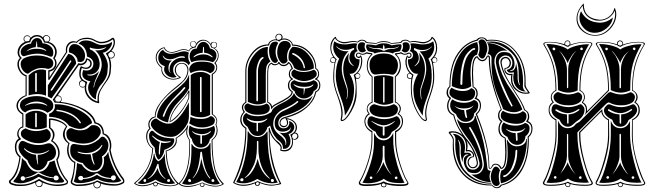

<svg xmlns="http://www.w3.org/2000/svg" viewBox="-20 -1021 3606 1059"><path d="M515 14Q522 14 527 9Q532 4 532 -2Q532 -6 530 -11Q523 -14 516 -18L515 -17H514L513 -16H512L511 -15H510L509 -14H508L507 -13H506L505 -12H504L503 -11L502 -10Q499 -7 499 -2Q499 4 504 9Q509 14 515 14ZM298 -495H300Q308 -495 314 -489Q320 -483 320 -474Q320 -464 314 -459Q381 -452 439 -421.5Q497 -391 508 -346Q552 -337 553 -285Q573 -280 583.5 -261Q594 -242 594 -219Q594 -203 590 -194Q608 -104 662 -36Q666 -29 666 -22Q666 -15 662 -11Q641 3 611 3Q566 3 534 -9Q536 -4 536 -2Q536 6 530 12Q524 18 515 18Q507 18 501 11.5Q495 5 495 -3Q495 -6 496 -9Q474 0 453 2.5Q432 5 409 5Q392 5 378 -4Q369 -9 370 -21Q388 -71 389 -123Q370 -133 360 -152Q350 -171 350 -193Q350 -211 357 -229Q327 -251 327 -280Q328 -302 344 -323Q334 -338 309 -348Q284 -358 258 -360V-318Q281 -301 281 -278Q281 -263 270 -245Q288 -234 298.5 -215.5Q309 -197 309 -177Q309 -156 298 -140Q311 -74 353 -25Q356 -22 355 -15Q354 -8 349 -5Q330 5 294 5Q255 4 214 -14Q214 -14 214.5 -12Q215 -10 215 -9Q215 11 195 11Q187 11 181 4.5Q175 -2 175 -10V-14Q134 5 99 5H82Q66 5 47.5 -1Q29 -7 29 -20Q29 -24 32 -26Q76 -62 87 -154Q62 -174 62 -210Q62 -243 84 -257Q75 -267 75 -282Q75 -296 83 -308Q91 -320 103 -323V-390Q71 -409 71 -439Q71 -458 86.5 -474Q102 -490 121 -495V-600Q102 -606 89 -626Q76 -646 76 -667Q76 -688 90 -701Q77 -714 77 -732Q77 -750 88 -766Q99 -782 118 -790Q110 -796 110 -807Q110 -815 116 -820.5Q122 -826 130 -826Q144 -826 149 -812Q163 -828 184 -828Q204 -828 217 -814Q221 -827 237 -827Q244 -827 250.5 -821Q257 -815 257 -807Q257 -796 247 -790Q268 -785 280.5 -769.5Q293 -754 293 -734Q293 -716 282 -700Q292 -687 292 -672Q292 -655 281.5 -642Q271 -629 253 -626V-595L344 -734Q343 -738 343 -746Q343 -766 355 -780Q367 -794 386 -794Q390 -794 402 -791Q422 -813 460 -813Q482 -813 502 -801.5Q522 -790 537 -790Q572 -790 599 -812Q602 -813 606 -812Q614 -804 614 -789Q614 -762 594 -739Q613 -736 613 -718Q613 -710 606.5 -704Q600 -698 592 -698Q590 -698 586 -700Q593 -680 593 -656Q593 -646 590 -618Q586 -596 569.5 -573.5Q553 -551 539 -528Q525 -505 525 -479Q525 -469 527 -458Q528 -455 526.5 -453Q525 -451 522 -452Q487 -459 467 -483Q447 -507 447 -537V-542Q442 -538 436 -538Q427 -538 421.5 -545Q416 -552 416 -560Q416 -575 431 -578Q417 -591 417 -615Q417 -634 424 -653Q427 -656 429 -655Q442 -648 453 -648Q464 -648 471 -654.5Q478 -661 478 -670Q478 -684 461 -692Q460 -679 449 -670Q438 -661 425 -661Q422 -661 415 -662ZM211 -9Q211 -14 210 -16Q207 -17 202.5 -20Q198 -23 195 -24Q194 -23 188.5 -20Q183 -17 180 -16Q179 -14 179 -9Q179 -2 183.5 2.5Q188 7 195 7Q202 7 206.5 2.5Q211 -2 211 -9ZM307 -460Q317 -463 317 -476Q317 -482 312 -486.5Q307 -491 300 -491Q296 -491 294 -490L284 -476Q284 -465 292 -461Q294 -461 299 -460.5Q304 -460 307 -460ZM583 -705Q588 -703 592 -702Q599 -702 604 -707Q609 -712 609 -718Q609 -726 604 -730.5Q599 -735 592 -735H590Q585 -730 578 -725Q577 -722 577 -718Q582 -709 583 -705ZM253 -808Q253 -815 248 -819Q243 -823 237 -823Q222 -823 221 -809Q226 -800 228 -793Q230 -792 242 -792Q253 -795 253 -808ZM304 -38Q304 -45 299.5 -49Q295 -53 289 -53Q278 -53 276 -42Q237 -45 195 -70Q195 -71 192 -71Q189 -71 188 -70Q171 -58 151 -50Q118 -40 118 -40Q113 -51 105 -49Q94 -48 94 -37Q94 -25 106 -25Q118 -25 118 -36Q167 -45 192 -63Q210 -52 241 -43Q258 -38 276 -38V-36Q278 -26 290 -26Q295 -26 299.5 -29.5Q304 -33 304 -38ZM250 -189Q253 -192 251 -192Q249 -192 247 -191Q219 -174 186 -174Q167 -174 147 -182.5Q127 -191 118 -201Q114 -204 112.5 -203.5Q111 -203 114 -198Q136 -172 179 -167Q179 -147 187 -117Q190 -110 190 -114Q191 -116 190 -119Q188 -134 188 -155V-167Q221 -167 250 -189ZM183 -323V-394Q183 -397 181 -398.5Q179 -400 176.5 -398.5Q174 -397 174 -394V-323Q174 -320 176.5 -319Q179 -318 181 -319Q183 -320 183 -323ZM515 -57Q546 -34 593 -34Q596 -26 605 -26Q610 -26 614.5 -30Q619 -34 619 -40Q619 -54 606 -54Q592 -52 591 -39Q541 -44 520 -65H509Q499 -55 479 -47.5Q459 -40 439 -39Q438 -51 426 -51Q414 -50 411 -40Q411 -34 415 -30Q419 -26 426 -26Q435 -26 439 -34H444Q478 -34 515 -57ZM238 -443Q214 -461 181 -461Q150 -461 121 -442Q117 -440 117.5 -438.5Q118 -437 122 -439Q148 -451 181 -451Q212 -451 237 -439Q241 -437 241 -439Q241 -441 238 -443ZM543 -216Q546 -221 544 -222Q542 -223 539 -219Q528 -202 505.5 -189.5Q483 -177 456 -177Q434 -177 414 -184Q409 -185 407.5 -184Q406 -183 410 -180Q430 -170 464 -170Q475 -170 480 -170Q486 -142 486 -140Q488 -133 496 -117Q499 -111 501 -113Q502 -114 501 -118Q499 -123 496.5 -130.5Q494 -138 493 -143Q492 -149 490.5 -158Q489 -167 488 -172Q528 -185 543 -216ZM426 -346Q408 -375 373 -394Q336 -412 294 -416Q291 -416 291 -412.5Q291 -409 294 -408Q332 -405 370 -386Q401 -370 419 -342Q422 -340 424.5 -341.5Q427 -343 426 -346ZM183 -518V-614Q183 -617 181 -618.5Q179 -620 176.5 -618.5Q174 -617 174 -614V-518Q174 -515 176.5 -514Q179 -513 181 -514Q183 -515 183 -518ZM373 -682Q374 -684 372.5 -686Q371 -688 369 -688Q367 -688 366 -686L260 -527Q257 -522 263 -521Q266 -521 268 -523ZM232 -746Q212 -761 186 -761V-762L184 -789Q184 -792 183 -793Q182 -794 181 -792Q181 -791 181 -790L177 -761Q148 -758 130 -742Q126 -739 127 -738Q127 -738 130 -739Q148 -752 182 -752Q211 -752 230 -742Q235 -740 235.5 -741.5Q236 -743 232 -746ZM505 -744Q508 -743 514 -743Q547 -743 564 -758Q568 -761 566 -761Q565 -761 562 -760Q543 -752 524 -751Q498 -751 479 -758Q475 -760 475 -754Q474 -750 478 -748Q524 -728 530 -670Q530 -639 510 -622Q495 -610 474 -610Q470 -610 468 -610Q463 -612 461.5 -610Q460 -608 465 -606Q471 -604 478 -604Q493 -604 507 -612.5Q521 -621 527 -631Q525 -623 511.5 -592.5Q498 -562 496 -542Q496 -539 496.5 -538Q497 -537 498 -539Q499 -540 499 -542Q501 -564 521 -600.5Q541 -637 541 -663Q541 -709 505 -744ZM333 -25Q334 -23 333.5 -21Q333 -19 330.5 -17Q328 -15 324 -14Q306 -13 299 -13Q252 -13 194 -46Q177 -36 164.5 -29.5Q152 -23 131.5 -16.5Q111 -10 93 -10Q83 -10 68.5 -13Q54 -16 54 -21Q54 -22 56 -25Q98 -69 101 -150Q107 -141 123 -130Q136 -101 151 -87Q166 -73 190 -73Q235 -73 254 -127Q262 -128 281 -136Q291 -95 300.5 -74Q310 -53 333 -25ZM289 -180Q289 -141 243 -132Q237 -109 222.5 -95.5Q208 -82 190 -82Q173 -82 156.5 -96.5Q140 -111 131 -138Q114 -149 98 -169Q82 -189 82 -210Q82 -222 88.5 -233Q95 -244 105 -244Q109 -243 113 -242Q154 -221 190 -221Q216 -221 238 -229Q245 -231 250 -231Q261 -231 273 -219Q289 -202 289 -180ZM260 -276Q260 -253 239 -242Q218 -231 192 -231Q154 -231 117 -253Q109 -258 106 -260.5Q103 -263 99 -269Q95 -275 95 -284Q95 -304 121 -313Q150 -298 180 -298Q204 -298 238 -310Q260 -297 260 -276ZM238 -319Q215 -308 182 -308Q145 -308 121 -323V-390Q145 -410 178 -410Q214 -410 238 -388ZM498 -71Q525 -71 539.5 -90Q554 -109 554 -135Q554 -144 552 -154Q567 -161 577 -184Q581 -150 601.5 -103.5Q622 -57 649 -24Q634 -14 602 -14Q552 -14 516 -35Q499 -25 471.5 -18Q444 -11 421 -11Q395 -11 387 -20Q400 -53 405 -122Q421 -115 431 -114Q442 -95 460 -83Q478 -71 498 -71ZM183 -491Q217 -491 245.5 -477Q274 -463 274 -438Q274 -423 266 -415Q258 -407 242 -399Q218 -419 178 -419Q140 -419 119 -401Q107 -406 98.5 -417Q90 -428 90 -439Q90 -465 118 -478Q146 -491 183 -491ZM578 -222Q578 -181 542 -158Q545 -147 545 -138Q545 -113 532.5 -96.5Q520 -80 498 -80Q481 -80 464.5 -91.5Q448 -103 436 -122Q409 -125 386 -145Q367 -160 367 -190Q367 -227 387 -227H389Q395 -226 414 -223Q433 -220 443 -220Q456 -220 469 -223Q510 -234 538 -265Q542 -268 547.5 -267Q553 -266 558 -262Q578 -244 578 -222ZM494 -331Q512 -331 524 -320.5Q536 -310 536 -294Q536 -283 527 -270Q499 -229 437 -229Q427 -229 417 -230.5Q407 -232 401 -233.5Q395 -235 385.5 -238Q376 -241 372 -242Q346 -250 346 -286Q346 -297 354 -305.5Q362 -314 370 -314Q374 -314 376 -314Q397 -302 423 -302Q457 -302 479 -326Q484 -331 494 -331ZM488 -342Q480 -338 469.5 -331Q459 -324 453 -320Q447 -316 438 -313Q429 -310 420 -310Q398 -310 361 -327Q329 -373 251 -377V-394Q265 -398 274 -409.5Q283 -421 283 -434Q283 -440 281 -446H290Q328 -446 372 -432Q416 -418 450 -393.5Q484 -369 488 -342ZM234 -493Q213 -502 186 -502Q162 -502 138 -495V-605Q171 -638 210 -638Q222 -638 234 -633ZM94 -668Q94 -693 121.5 -704Q149 -715 184 -715Q226 -715 259 -698Q274 -690 274 -672Q274 -659 266 -651Q258 -643 246 -641Q227 -646 209 -646Q174 -646 134 -614Q117 -618 105.5 -634Q94 -650 94 -668ZM400 -670 264 -478 244 -489V-550L357 -724Q376 -721 387.5 -705.5Q399 -690 400 -670ZM112 -711Q104 -711 99 -718Q94 -725 94 -734Q94 -753 112.5 -766.5Q131 -780 149 -780H151Q154 -794 163.5 -802.5Q173 -811 185 -811Q208 -811 215 -782Q237 -782 255.5 -768Q274 -754 274 -731Q274 -708 262 -708Q258 -708 257 -709Q217 -725 185 -725Q152 -724 117 -712Q115 -711 112 -711ZM449 -714Q449 -679 421 -679Q418 -679 408 -681V-683Q408 -700 394.5 -714Q381 -728 362 -731Q360 -735 360 -743Q360 -757 368.5 -767.5Q377 -778 390 -778Q412 -778 430.5 -758.5Q449 -739 449 -714ZM454 -798Q476 -798 500 -785.5Q524 -773 540 -773Q575 -773 598 -790V-786Q598 -769 582 -751Q566 -733 547 -730Q575 -691 575 -656Q575 -647 572 -618Q569 -600 558.5 -582.5Q548 -565 537 -553.5Q526 -542 517.5 -521Q509 -500 509 -474V-473Q491 -480 478.5 -498.5Q466 -517 466 -537.5Q466 -558 479 -572Q434 -582 434 -613Q435 -624 439 -635Q448 -632 458 -632Q474 -632 484.5 -642.5Q495 -653 495 -670Q495 -698 460 -709Q457 -766 413 -780Q426 -798 454 -798ZM79 -438Q79 -411 109 -395V-321Q109 -317 105 -317Q94 -315 88 -305.5Q82 -296 82 -284Q82 -268 94 -258Q97 -253 92 -250Q70 -242 70 -210Q70 -176 94 -158Q87 -105 75.5 -74Q64 -43 41 -24Q39 -23 39 -20Q39 -14 44 -12Q60 -6 70 -4.5Q80 -3 99 -3Q144 -3 194 -33Q195 -36 198 -33Q244 -3 294 -3Q310 -3 329.5 -6.5Q349 -10 349 -18Q349 -19 348 -20Q304 -71 290 -142Q301 -155 301 -176Q301 -196 290 -214.5Q279 -233 261 -243Q272 -260 272 -276Q272 -298 250 -316V-364Q250 -368 254 -368Q282 -368 311 -355Q340 -342 351 -323Q337 -303 337 -282Q337 -250 364 -231Q358 -216 358 -196Q358 -173 368 -153.5Q378 -134 396 -128Q392 -63 378 -18Q376 -15 382 -12Q389 -7 394.5 -5Q400 -3 409 -3Q434 -3 466 -8.5Q498 -14 516 -26Q563 -5 615 -5Q636 -5 655 -16Q659 -18 659 -22Q659 -27 655 -31Q601 -101 582 -194Q586 -203 586 -218Q586 -239 575.5 -257Q565 -275 546 -281Q546 -305 534.5 -321Q523 -337 501 -340Q494 -373 457.5 -400Q421 -427 373 -441Q325 -455 281 -455Q279 -460 271 -471L413 -673Q419 -670 425 -670Q436 -670 445 -678Q454 -686 454 -697Q454 -700 460 -699Q486 -692 486 -670Q486 -658 477.5 -649.5Q469 -641 454 -641Q444 -641 431 -646Q425 -629 425 -614Q425 -581 458 -571Q461 -568 461 -566Q455 -552 455 -538Q455 -512 472 -491Q489 -470 518 -461Q518 -466 518 -476Q518 -503 532 -526.5Q546 -550 562 -573Q578 -596 582 -618Q585 -646 585 -657Q585 -696 566 -722Q563 -725 567 -729Q585 -736 596 -753.5Q607 -771 607 -788Q607 -798 602 -804Q573 -782 538 -782Q522 -782 502 -794Q482 -806 460 -806Q419 -806 404 -784Q397 -787 389 -787Q372 -787 361 -774.5Q350 -762 350 -745Q350 -742 351 -734L253 -582Q250 -577 247 -581Q246 -583 246 -585V-630Q246 -634 250 -634Q265 -636 274.5 -647Q284 -658 284 -672Q284 -687 275 -697Q272 -700 274 -702Q284 -718 284 -734Q284 -756 267.5 -771Q251 -786 226 -786H223Q219 -801 208.5 -810.5Q198 -820 185 -820Q171 -820 160 -811Q149 -802 147 -788Q120 -786 103 -769Q86 -752 86 -731Q86 -714 98 -704Q101 -701 98 -698Q84 -688 84 -668Q84 -648 96.5 -629Q109 -610 127 -606V-492Q108 -486 93.5 -471.5Q79 -457 79 -438ZM286 -461Q283 -464 280 -470L279 -469Q281 -466 285 -461ZM436 -542Q444 -542 448 -546Q448 -552 451 -563Q450 -565 447.5 -567Q445 -569 441 -571Q437 -573 436 -574Q420 -574 420 -558Q420 -542 436 -542ZM130 -822Q123 -822 118.5 -818Q114 -814 114 -807Q114 -795 123 -792Q130 -794 141 -795Q142 -801 146 -809Q145 -822 130 -822Z M1095 -11Q1095 -11 1093 -10Q1086 -8 1086 -3Q1086 6 1095 6Q1104 6 1104 -3Q1104 -4 1103.5 -5.5Q1103 -7 1103 -7Q1095 -11 1095 -11ZM838 -14Q837 -14 835 -13Q833 -12 832 -11.5Q831 -11 830 -9.5Q829 -8 829 -6Q829 -2 831.5 0.5Q834 3 838 3Q846 3 846 -6Q846 -9 846 -10Q842 -11 838 -14ZM1160 -788Q1154 -788 1150 -783.5Q1146 -779 1146 -774Q1146 -765 1153 -760Q1160 -757 1166 -759Q1174 -764 1174 -772Q1174 -778 1170 -783Q1166 -788 1160 -788ZM1159 -790Q1166 -790 1171.5 -786Q1177 -782 1177 -774Q1177 -757 1163 -755Q1186 -742 1186 -715Q1186 -692 1169 -674Q1178 -662 1178 -649Q1178 -625 1154 -610V-391Q1164 -386 1171 -375.5Q1178 -365 1178 -354Q1178 -343 1173 -334Q1180 -319 1180 -303Q1180 -269 1152 -249Q1152 -161 1164 -102.5Q1176 -44 1214 -8Q1214 -8 1214 -6Q1214 -5 1212 -4Q1194 8 1168 8Q1138 8 1107 -6Q1108 -4 1108 -2Q1108 10 1095 10Q1090 10 1086 6.5Q1082 3 1082 -2Q1082 -4 1083 -6Q1048 10 1014 10Q982 10 966 -6Q966 -6 965 -6Q949 6 918 6Q880 6 850 -8V-5Q850 0 846.5 3.5Q843 7 837.5 7Q832 7 828.5 3.5Q825 0 825 -5Q825 -7 826 -8Q811 -1 795.5 2.5Q780 6 766 6Q737 6 721 -8L719 -10Q719 -10 721 -12Q814 -86 820 -202Q804 -213 795 -231.5Q786 -250 786 -269Q786 -297 804 -313Q798 -322 798 -334Q798 -350 808 -363Q818 -376 834 -378V-381Q834 -418 869 -462Q904 -506 949 -541Q951 -543 955 -546Q975 -562 985 -571Q995 -580 1004.5 -597.5Q1014 -615 1014 -634Q1014 -648 1005.5 -659Q997 -670 982 -670Q969 -670 959.5 -660.5Q950 -651 950 -635Q950 -610 976 -596Q978 -595 978 -594Q978 -593 976 -592Q958 -582 936 -582Q909 -582 889.5 -597.5Q870 -613 870 -636Q871 -643 871 -646Q839 -672 839 -704Q839 -726 854 -742.5Q869 -759 888 -760Q891 -748 902 -741Q913 -734 926 -734Q941 -734 961 -742Q981 -750 992 -750Q1007 -750 1022 -742Q1027 -755 1040 -760Q1028 -765 1028 -778Q1028 -785 1033.5 -789.5Q1039 -794 1046 -794Q1061 -794 1062 -780Q1076 -802 1102 -802Q1128 -800 1142 -778Q1144 -790 1159 -790ZM783 -18Q786 -21 786 -25Q786 -34 779 -34Q776 -33 774 -31Q770 -28 771 -24Q772 -20 776 -17.5Q780 -15 783 -18ZM903 -20Q907 -16 912.5 -17.5Q918 -19 918 -24Q918 -33 910 -33Q905 -33 902.5 -29Q900 -25 903 -20ZM890 -38Q858 -67 855 -113Q855 -117 852 -117.5Q849 -118 847 -114Q828 -57 798 -38Q792 -34 795 -34Q796 -34 799 -35Q825 -49 841 -77Q845 -83 850 -94Q856 -59 889 -35Q892 -33 893 -33Q895 -33 890 -38ZM1019 -20Q1023 -16 1028.5 -17Q1034 -18 1034 -24Q1034 -27 1031 -30.5Q1028 -34 1026 -34Q1021 -34 1018.5 -29.5Q1016 -25 1019 -20ZM918 -237Q923 -238 921 -241Q919 -243 916 -242Q903 -240 898 -240Q860 -240 824 -271Q821 -274 819 -272.5Q817 -271 820 -269Q842 -245 862 -237Q856 -215 856 -188V-173Q856 -166 860 -169Q862 -170 862 -173Q864 -211 869 -235Q877 -232 889 -232Q898 -232 918 -237ZM1148 -20Q1152 -16 1157 -17.5Q1162 -19 1162 -24Q1162 -33 1154 -33Q1149 -33 1147 -29Q1145 -25 1148 -20ZM1138 -42Q1106 -77 1094 -181Q1094 -184 1089.5 -184Q1085 -184 1085 -180Q1077 -78 1046 -44Q1043 -41 1043 -39Q1043 -37 1046 -40Q1081 -74 1090 -147Q1104 -74 1135 -38Q1137 -36 1139 -37Q1142 -37 1138 -42ZM1142 -293Q1145 -296 1143 -297Q1141 -298 1138 -296Q1121 -281 1090 -281Q1058 -284 1045 -295Q1041 -299 1040 -297Q1040 -295 1042 -293Q1057 -276 1085 -274V-232Q1085 -229 1087 -228Q1089 -227 1091.5 -228Q1094 -229 1094 -232V-274H1098Q1123 -274 1142 -293ZM1019 -481V-510Q1010 -494 985.5 -466.5Q961 -439 942.5 -411Q924 -383 919 -352Q949 -371 978 -408.5Q1007 -446 1019 -481ZM1001 -533Q1003 -535 1002 -537.5Q1001 -540 998.5 -540.5Q996 -541 994 -539Q978 -519 952.5 -494Q927 -469 909.5 -445Q892 -421 878 -383Q876 -377 882 -377Q885 -376 886 -379Q899 -418 916 -441.5Q933 -465 959.5 -489.5Q986 -514 1001 -533ZM1092 -407V-592Q1092 -595 1090 -596Q1088 -597 1085.5 -596Q1083 -595 1083 -592V-407Q1083 -404 1085.5 -403Q1088 -402 1090 -403Q1092 -404 1092 -407ZM915 -638Q915 -666 936 -684.5Q957 -703 985 -703Q990 -703 997 -702Q999 -701 1000 -703Q1000 -708 995 -710Q992 -711 983 -711Q969 -711 951 -702.5Q933 -694 917 -694Q893 -694 881 -712Q879 -715 878 -715Q876 -715 879 -709Q888 -687 923 -687H927H929Q928 -687 928 -686.5Q928 -686 927 -686Q909 -673 909 -646Q909 -629 918 -621Q921 -618 922 -618Q923 -618 918 -624Q915 -628 915 -638ZM1150 -711Q1133 -728 1106 -730L1105 -760Q1105 -763 1103 -763Q1101 -762 1100 -760L1098 -730Q1068 -728 1050 -711Q1046 -707 1048 -705Q1049 -704 1051 -706Q1075 -721 1102 -721Q1127 -721 1148 -706Q1152 -704 1153 -706Q1154 -708 1150 -711ZM946 -10Q930 -6 916 -6Q873 -6 838 -30Q821 -20 801.5 -13Q782 -6 764 -6Q751 -6 739 -11Q773 -37 797.5 -80Q822 -123 829 -174Q829 -174 830 -173Q831 -172 832 -172Q833 -145 853 -131Q879 -144 888 -172Q888 -172 888 -173.5Q888 -175 889 -175V-166Q889 -121 904 -79.5Q919 -38 946 -10ZM940 -238Q935 -222 922.5 -212.5Q910 -203 886 -194Q886 -181 876.5 -163.5Q867 -146 854 -140Q836 -157 833 -207Q802 -236 802 -270V-275Q802 -284 807.5 -292Q813 -300 819 -300Q822 -300 826 -297Q845 -277 872 -267Q900 -258 938 -258Q943 -249 940 -238ZM1193 -8Q1178 -3 1164 -3Q1131 -3 1095 -26Q1049 -2 1019 -2Q1000 -2 984 -9Q1007 -39 1019 -76.5Q1031 -114 1033.5 -141Q1036 -168 1036 -210V-226Q1037 -226 1038 -226.5Q1039 -227 1039 -227Q1043 -216 1057 -208Q1071 -200 1087 -200Q1125 -200 1138 -232H1141Q1141 -183 1143 -153.5Q1145 -124 1157 -82.5Q1169 -41 1193 -8ZM1022 -383Q1022 -357 1014 -340Q993 -300 958 -276Q943 -266 922 -266Q889 -266 859.5 -282.5Q830 -299 817 -321Q812 -328 812 -335Q812 -348 821.5 -357.5Q831 -367 842 -367H843Q878 -339 908 -339Q923 -339 929 -343Q978 -370 1022 -457ZM1166 -304Q1163 -270 1138 -254Q1134 -232 1120.5 -219.5Q1107 -207 1087 -207Q1068 -207 1055 -220Q1042 -233 1038 -254Q1021 -269 1021 -300Q1021 -316 1027 -329Q1047 -310 1094 -310Q1135 -311 1160 -327Q1166 -317 1166 -304ZM1025 -519 1023 -480Q1009 -441 976 -398.5Q943 -356 915 -347Q918 -374 931.5 -400Q945 -426 960.5 -443Q976 -460 994 -481.5Q1012 -503 1019 -520Q1020 -522 1022.5 -522Q1025 -522 1025 -519ZM1023 -534Q1011 -511 991 -488Q971 -465 955.5 -449Q940 -433 926 -406Q912 -379 907 -346Q874 -351 846 -374Q846 -444 957 -530Q984 -552 999 -568.5Q1014 -585 1023 -610ZM1165 -356Q1164 -337 1150 -331Q1124 -318 1094 -318Q1056 -318 1023 -341Q1030 -355 1030 -374V-377Q1054 -365 1090 -365Q1121 -365 1143 -381Q1152 -379 1158.5 -372.5Q1165 -366 1165 -358ZM1139 -387Q1115 -374 1089 -374Q1058 -374 1032 -387V-606Q1050 -624 1089 -624Q1115 -624 1139 -606ZM924 -724Q938 -724 961.5 -731Q985 -738 995 -738Q1010 -738 1022 -730Q1018 -721 1018 -709Q1018 -688 1030 -674Q1023 -667 1021 -661Q1007 -682 983 -682Q964 -682 949.5 -669.5Q935 -657 935 -636Q935 -613 954 -597Q944 -593 936 -593Q916 -593 900.5 -607Q885 -621 885 -639Q885 -647 889 -656Q853 -667 853 -702Q853 -717 860.5 -729.5Q868 -742 880 -746Q884 -737 896.5 -730.5Q909 -724 924 -724ZM1091 -681Q1164 -681 1164 -650Q1164 -626 1139 -617Q1116 -632 1087 -632Q1058 -632 1032 -618Q1024 -628 1024 -642Q1024 -644 1026 -649Q1037 -681 1091 -681ZM1154 -678Q1126 -688 1092 -688Q1060 -688 1036 -678Q1027 -691 1026 -710Q1026 -728 1035.5 -740.5Q1045 -753 1063 -753H1065Q1070 -771 1080 -780.5Q1090 -790 1102 -790Q1114 -790 1124.5 -780Q1135 -770 1138 -754Q1174 -745 1174 -715Q1174 -691 1154 -678ZM982 -674Q1000 -674 1009.5 -663Q1019 -652 1019 -636Q1019 -606 1002.5 -584.5Q986 -563 953 -537Q838 -449 838 -374Q823 -372 813.5 -360Q804 -348 804 -334Q805 -322 810 -314Q812 -313 810 -310Q792 -297 792 -269Q792 -226 825 -203Q818 -86 726 -10Q742 1 765 1Q802 1 838 -20Q853 -10 875.5 -4Q898 2 919 2Q945 2 958 -8Q896 -72 894 -190Q917 -196 933.5 -212.5Q950 -229 950 -248Q950 -252 949 -260Q967 -270 987.5 -291Q1008 -312 1014 -329Q1015 -333 1017 -328Q1018 -328 1018 -326Q1012 -304 1012 -294Q1012 -271 1027 -250Q1028 -236 1028 -207Q1028 -66 971 -8Q979 -2 990 1.5Q1001 5 1014 5Q1046 5 1086 -10Q1090 -14 1095 -14Q1101 -14 1105 -10Q1141 4 1169 4Q1190 4 1207 -6Q1171 -43 1159 -103Q1147 -163 1147 -250Q1175 -269 1175 -305Q1175 -320 1168 -334Q1174 -342 1174 -353Q1174 -364 1166 -374.5Q1158 -385 1148 -390V-613Q1173 -626 1173 -649Q1173 -662 1163 -671Q1162 -674 1163 -675Q1182 -694 1182 -715Q1182 -731 1172 -743Q1162 -755 1145 -759Q1141 -777 1129 -787Q1117 -797 1102 -797Q1088 -797 1076 -787Q1064 -777 1059 -759Q1047 -759 1036.5 -753Q1026 -747 1023 -737Q1007 -746 993 -746Q982 -746 962 -738Q942 -730 929 -730Q914 -730 901 -737Q888 -744 885 -756Q868 -752 856 -737Q844 -722 844 -703Q844 -673 875 -649Q874 -646 874 -639Q874 -617 893 -601.5Q912 -586 938 -586Q955 -587 970 -594Q944 -611 944 -635Q944 -653 955.5 -663.5Q967 -674 982 -674ZM1046 -792Q1039 -792 1035 -787.5Q1031 -783 1031 -777Q1031 -771 1035 -766.5Q1039 -762 1046 -762Q1053 -764 1057 -766Q1058 -770 1061 -777Q1061 -782 1056 -787Q1051 -792 1046 -792ZM965 -9 966 -10Q1024 -65 1024 -213Q1024 -237 1023 -249Q1007 -272 1007 -292Q1007 -296 1009 -309Q990 -280 954 -258Q955 -253 955 -245Q955 -224 939 -209Q923 -194 899 -187Q902 -68 965 -10Z M1394 -14Q1392 -11 1392 -8Q1392 0 1400 0Q1404 0 1407 -4.5Q1410 -9 1407 -14Q1401 -17 1401 -17Q1400 -16 1397 -15Q1395 -14 1394 -14ZM1533 -816Q1533 -822 1529 -826.5Q1525 -831 1518.5 -831Q1512 -831 1507.5 -826Q1503 -821 1503 -815Q1503 -808 1509 -803Q1509 -803 1516 -801Q1519 -800 1528 -805Q1533 -810 1533 -816ZM1606 -250Q1601 -250 1595 -254Q1596 -248 1596 -238Q1596 -215 1583.5 -200.5Q1571 -186 1549 -186Q1538 -186 1527 -190Q1526 -192 1526 -194Q1526 -196 1527 -199.5Q1528 -203 1528 -205Q1528 -215 1517.5 -224.5Q1507 -234 1491.5 -251.5Q1476 -269 1467 -295Q1467 -132 1531 -8Q1531 -5 1518.5 -2.5Q1506 0 1494 1.5Q1482 3 1479 3Q1449 3 1412 -12Q1412 -11 1412.5 -9.5Q1413 -8 1413 -7Q1413 4 1399 4Q1393 4 1389 0Q1385 -4 1387 -10Q1351 4 1323 4Q1294 4 1268 -11Q1266 -12 1266 -14Q1333 -152 1333 -306V-312Q1305 -331 1305 -360Q1305 -384 1323 -403Q1314 -418 1314 -429Q1314 -446 1333 -458V-627Q1333 -684 1370 -730Q1407 -776 1459 -776Q1461 -788 1474 -796Q1487 -804 1501 -804H1503Q1499 -811 1499 -816Q1499 -824 1505 -829.5Q1511 -835 1519.5 -835Q1528 -835 1533.5 -829Q1539 -823 1539 -816Q1539 -812 1536 -807Q1543 -809 1546 -809Q1563 -809 1578 -799Q1593 -789 1595 -775Q1647 -775 1685.5 -736Q1724 -697 1724 -645Q1740 -634 1740 -613Q1740 -596 1728 -585Q1747 -575 1747 -550Q1747 -524 1724 -512Q1716 -473 1687 -442.5Q1658 -412 1625.5 -396Q1593 -380 1554 -370Q1527 -363 1527 -342Q1527 -336 1532.5 -331Q1538 -326 1545 -326Q1563 -326 1563 -342Q1563 -355 1555 -366Q1552 -370 1558 -370Q1588 -366 1603 -351.5Q1618 -337 1618 -318Q1618 -301 1607 -290Q1615 -290 1620.5 -283.5Q1626 -277 1626 -269Q1626 -261 1619.5 -255.5Q1613 -250 1606 -250ZM1593 -261Q1597 -254 1604 -254Q1611 -254 1615.5 -259.5Q1620 -265 1620 -271Q1620 -276 1616 -280.5Q1612 -285 1607 -285Q1601 -285 1596 -280Q1591 -275 1591 -270Q1591 -268 1592 -265Q1593 -262 1593 -261ZM1521 -290Q1531 -287 1540 -287Q1557 -287 1569.5 -294Q1582 -301 1583 -314Q1584 -318 1582 -319L1581 -316Q1579 -307 1566 -301Q1553 -295 1539 -295Q1517 -295 1504 -310Q1495 -322 1495 -344Q1495 -365 1509 -382.5Q1523 -400 1541 -408Q1605 -438 1624 -457Q1627 -460 1624 -463Q1621 -466 1618 -463Q1600 -444 1537 -416Q1516 -405 1501.5 -384.5Q1487 -364 1487 -338Q1487 -305 1519 -279Q1547 -259 1553 -241Q1556 -230 1555 -226Q1554 -223 1555 -222Q1557 -219 1558 -224Q1558 -226 1558.5 -229Q1559 -232 1559 -234Q1559 -251 1551 -261.5Q1543 -272 1526 -286Q1523 -287 1521 -290ZM1305 -29Q1305 -21 1314 -21Q1323 -21 1323 -29.5Q1323 -38 1314 -38Q1310 -38 1307.5 -35Q1305 -32 1305 -29ZM1483 -17Q1491 -17 1491 -26Q1491 -29 1488 -31.5Q1485 -34 1482 -34Q1474 -34 1474 -25.5Q1474 -17 1483 -17ZM1466 -40Q1434 -72 1423 -103Q1414 -126 1410 -149.5Q1406 -173 1405.5 -189.5Q1405 -206 1405 -240Q1405 -244 1401 -244Q1397 -244 1397 -240V-223V-208Q1397 -144 1376 -103Q1367 -86 1363 -79.5Q1359 -73 1351 -62.5Q1343 -52 1332 -43Q1329 -41 1331 -40Q1333 -39 1336 -42Q1364 -57 1384 -98Q1396 -123 1401 -145Q1411 -108 1415 -100Q1434 -58 1463 -38Q1468 -33 1468 -37Q1468 -38 1466 -40ZM1452 -362Q1456 -366 1454.5 -367Q1453 -368 1449 -365Q1434 -353 1399 -353Q1367 -353 1346 -367Q1342 -369 1341 -367.5Q1340 -366 1343 -363Q1363 -343 1395 -343V-300Q1395 -296 1399 -296Q1403 -296 1403 -300V-343Q1434 -343 1452 -362ZM1431 -698Q1434 -700 1434 -702.5Q1434 -705 1432 -706Q1430 -707 1427 -706Q1407 -697 1397 -653Q1394 -639 1394 -627V-467Q1394 -464 1396 -463Q1398 -462 1400.5 -463Q1403 -464 1403 -467V-627Q1403 -649 1411.5 -670.5Q1420 -692 1431 -698ZM1588 -514Q1568 -525 1568 -550Q1568 -573 1586 -585Q1573 -594 1573 -611Q1573 -633 1588 -644Q1587 -646 1585 -651Q1583 -656 1582 -659Q1581 -662 1578.5 -665.5Q1576 -669 1573 -671Q1561 -656 1545 -656Q1529 -656 1518 -670Q1508 -661 1495 -661Q1483 -661 1477 -669Q1459 -661 1459 -620V-610V-458Q1467 -456 1473.5 -449Q1480 -442 1480 -433Q1488 -443 1516 -456.5Q1544 -470 1566 -484.5Q1588 -499 1588 -514ZM1707 -550Q1710 -554 1708.5 -555Q1707 -556 1703 -553Q1690 -542 1659 -542Q1626 -542 1604 -555Q1602 -557 1600 -556Q1597 -555 1601 -552Q1620 -533 1655 -533V-501Q1655 -497 1655.5 -497Q1656 -497 1657 -501L1662 -533Q1691 -533 1707 -550ZM1662 -650Q1657 -681 1638.5 -700.5Q1620 -720 1599 -728Q1592 -730 1591 -724Q1591 -721 1595 -720Q1614 -712 1632 -694Q1650 -676 1655 -648Q1655 -643 1660 -645Q1663 -647 1662 -650ZM1512 -14Q1497 -10 1480 -10Q1440 -10 1399 -34Q1382 -23 1362.5 -16.5Q1343 -10 1323 -10Q1299 -10 1283 -17Q1346 -132 1346 -295Q1346 -296 1346.5 -296.5Q1347 -297 1348 -298Q1367 -265 1402 -265Q1434 -265 1454 -297Q1454 -297 1454.5 -295Q1455 -293 1456 -293V-276Q1456 -225 1461 -181Q1466 -137 1479 -92.5Q1492 -48 1512 -14ZM1399 -388Q1373 -388 1350.5 -399Q1328 -410 1328 -429Q1328 -446 1347 -451Q1370 -438 1402 -438Q1431 -438 1450 -450Q1468 -443 1468 -424Q1468 -388 1399 -388ZM1603 -506Q1618 -471 1659 -471Q1686 -471 1703 -492Q1703 -490 1703 -488Q1672 -417 1551 -383Q1515 -374 1515 -341Q1515 -328 1523.5 -320.5Q1532 -313 1544 -313Q1569 -314 1575 -336Q1576 -337 1575.5 -345Q1575 -353 1575 -354Q1603 -343 1603 -319Q1603 -307 1593.5 -295.5Q1584 -284 1571 -282Q1582 -262 1582 -242Q1582 -224 1572.5 -212Q1563 -200 1546 -200H1541Q1541 -218 1533.5 -229Q1526 -240 1516 -246.5Q1506 -253 1492.5 -274Q1479 -295 1470 -329Q1463 -323 1455 -319Q1450 -299 1435.5 -285Q1421 -271 1402 -271Q1381 -271 1368.5 -283.5Q1356 -296 1346 -321Q1320 -338 1320 -364Q1320 -386 1338 -398Q1359 -380 1402 -380Q1443 -380 1470 -399Q1475 -399 1479 -407Q1482 -420 1499.5 -432Q1517 -444 1537 -453Q1557 -462 1576.5 -476.5Q1596 -491 1600 -506Q1601 -506 1601.5 -506Q1602 -506 1603 -506ZM1472 -682Q1455 -671 1450.5 -656Q1446 -641 1446 -610V-456Q1422 -445 1401 -445Q1378 -445 1347 -459V-627Q1347 -675 1381.5 -718.5Q1416 -762 1458 -762Q1456 -747 1456 -739Q1456 -704 1472 -682ZM1595 -644Q1597 -641 1594 -640Q1579 -633 1579 -613Q1579 -596 1594 -588Q1598 -584 1594 -582Q1575 -576 1575 -551Q1575 -527 1595 -516Q1595 -496 1569 -478.5Q1543 -461 1514 -447.5Q1485 -434 1481 -423Q1480 -419 1478 -419Q1476 -419 1476 -422Q1476 -433 1470 -442.5Q1464 -452 1457 -454Q1454 -454 1454 -456V-610Q1454 -623 1454.5 -630.5Q1455 -638 1457 -648.5Q1459 -659 1464 -665.5Q1469 -672 1477 -675Q1480 -677 1481 -674Q1486 -667 1496 -667Q1513 -667 1515 -678Q1518 -682 1521 -678Q1528 -663 1545 -663Q1560 -663 1569 -678Q1570 -680 1574 -678Q1587 -669 1595 -644ZM1733 -550Q1733 -530 1710 -518Q1707 -502 1691 -490Q1675 -478 1656 -478Q1638 -478 1623 -489.5Q1608 -501 1605 -518Q1583 -528 1583 -554Q1583 -571 1603 -579Q1626 -566 1658 -566Q1689 -566 1710 -579Q1733 -571 1733 -550ZM1498 -674Q1484 -674 1474 -695Q1464 -716 1464 -741Q1464 -762 1472.5 -776.5Q1481 -791 1497 -791Q1509 -794 1514 -782Q1500 -761 1500 -735Q1500 -711 1513 -688Q1513 -683 1508.5 -678.5Q1504 -674 1498 -674ZM1656 -574Q1634 -574 1610.5 -586Q1587 -598 1587 -613Q1587 -631 1603 -638Q1624 -624 1655 -624Q1686 -624 1711 -637Q1727 -628 1727 -612.5Q1727 -597 1704 -585.5Q1681 -574 1656 -574ZM1544 -670Q1531 -670 1520 -689.5Q1509 -709 1509 -731Q1509 -757 1519 -776Q1529 -795 1551 -795Q1566 -795 1575 -787Q1584 -779 1584 -765Q1563 -740 1563 -709Q1563 -699 1566 -688Q1566 -682 1559 -676Q1552 -670 1544 -670ZM1711 -644Q1682 -630 1655 -630Q1625 -630 1603 -646Q1593 -676 1574 -688Q1571 -696 1571 -706Q1571 -742 1594 -763Q1643 -763 1677 -725Q1711 -687 1711 -649ZM1543 -319Q1535 -319 1528.5 -326Q1522 -333 1522 -342Q1522 -369 1552 -376Q1699 -417 1719 -516Q1741 -525 1741 -550Q1741 -576 1720 -582Q1714 -584 1719 -588Q1735 -596 1735 -614Q1734 -633 1719 -642Q1719 -693 1681 -731Q1643 -769 1592 -769Q1590 -771 1590 -772Q1590 -785 1576.5 -794Q1563 -803 1547 -803Q1531 -803 1522 -793Q1521 -792 1519.5 -792Q1518 -792 1518 -793Q1510 -799 1500 -799Q1487 -799 1476 -791.5Q1465 -784 1465 -773Q1465 -770 1462 -770Q1412 -770 1375.5 -725.5Q1339 -681 1339 -627V-455Q1321 -446 1321 -427Q1321 -416 1330 -406Q1331 -403 1330 -402Q1312 -385 1312 -362Q1312 -332 1339 -316V-309Q1339 -137 1273 -14Q1295 -2 1323 -2Q1360 -2 1401 -22Q1423 -12 1442 -7Q1461 -2 1479 -2Q1500 -2 1523 -10Q1488 -75 1475 -144Q1462 -213 1462 -314Q1464 -317 1467 -316Q1473 -290 1484.5 -271Q1496 -252 1507 -244.5Q1518 -237 1526 -227Q1534 -217 1534 -205Q1534 -201 1532 -194Q1542 -193 1547 -193Q1567 -193 1579 -206Q1591 -219 1591 -240Q1591 -256 1582 -276Q1581 -279 1583 -280Q1611 -291 1611 -319Q1611 -335 1599.5 -347Q1588 -359 1564 -364Q1569 -353 1569 -346Q1569 -334 1562 -326.5Q1555 -319 1543 -319Z M2386 -698Q2380 -704 2372 -702Q2364 -694 2364 -692Q2364 -691 2364.5 -689Q2365 -687 2365.5 -685Q2366 -683 2367 -682Q2377 -672 2385 -679Q2389 -682 2389 -688Q2389 -694 2386 -698ZM1833 -815Q1835 -804 1849.5 -796.5Q1864 -789 1879 -789Q1889 -789 1905 -792Q1921 -795 1929 -795Q1941 -795 1951 -791Q1964 -802 1975 -802Q1994 -802 2002 -790Q2007 -787 2026.5 -786Q2046 -785 2054 -782Q2071 -794 2097 -794Q2122 -794 2140 -782Q2147 -785 2165.5 -786Q2184 -787 2190 -790Q2197 -802 2217 -802Q2230 -802 2241 -791Q2251 -795 2263 -795Q2271 -795 2287.5 -792Q2304 -789 2314 -789Q2329 -789 2343.5 -797Q2358 -805 2360 -816Q2361 -818 2363 -818Q2363 -818 2365 -817Q2391 -799 2391 -754Q2391 -727 2375 -706H2377Q2383 -706 2387.5 -701.5Q2392 -697 2392 -690Q2392 -684 2387 -679Q2382 -674 2375 -674Q2371 -674 2368 -675Q2375 -639 2375 -590Q2375 -550 2353 -490.5Q2331 -431 2331 -398Q2331 -378 2335 -362Q2335 -358 2331.5 -355.5Q2328 -353 2326 -353Q2305 -356 2278 -405.5Q2251 -455 2247 -507Q2246 -520 2246 -542Q2246 -570 2249 -588Q2244 -586 2240 -586Q2234 -586 2229 -590.5Q2224 -595 2224 -602Q2224 -608 2228.5 -613Q2233 -618 2239 -618Q2216 -645 2216 -681Q2217 -702 2227 -717L2228 -719Q2227 -717 2227 -716Q2227 -708 2236 -708Q2244 -708 2244 -716Q2244 -722 2240 -724Q2236 -726 2234 -725Q2224 -719 2214 -719Q2202 -719 2191 -726Q2187 -724 2177.5 -723Q2168 -722 2166 -720Q2191 -697 2191 -658Q2191 -619 2163 -597V-460Q2173 -455 2181.5 -445Q2190 -435 2191 -424Q2191 -407 2180 -394Q2203 -379 2203 -354Q2203 -312 2165 -292V-246Q2165 -192 2186 -123.5Q2207 -55 2228 -21Q2232 -15 2233 -10Q2233 5 2193 5Q2142 5 2110 -5Q2111 -4 2111 -1Q2111 12 2097 12Q2091 12 2086 8.5Q2081 5 2081 -1Q2081 -4 2082 -6Q2052 5 1999 5Q1959 5 1959 -11Q1959 -16 1962 -21Q1984 -55 2006.5 -123.5Q2029 -192 2029 -246V-292Q1990 -314 1990 -354Q1990 -365 1996.5 -377Q2003 -389 2013 -394Q2003 -406 2003 -419Q2003 -446 2030 -459V-597Q2003 -619 2003 -659Q2003 -698 2028 -721Q2027 -722 2017.5 -722.5Q2008 -723 2003 -726Q1991 -719 1980 -719Q1969 -719 1960 -725Q1951 -729 1949 -716Q1949 -708 1959 -708Q1967 -709 1968 -715V-717L1970 -716Q1978 -704 1978 -687Q1978 -644 1952 -618Q1958 -618 1962.5 -614Q1967 -610 1967 -603Q1967 -589 1954 -586Q1952 -586 1951 -586Q1947 -586 1943 -588Q1947 -561 1947 -535Q1947 -530 1947 -521Q1947 -512 1947 -507Q1947 -457 1918 -406.5Q1889 -356 1867 -353Q1859 -353 1859 -361Q1863 -381 1863 -398Q1863 -431 1839 -496Q1818 -551 1818 -590Q1818 -642 1826 -676Q1821 -674 1816 -674Q1802 -675 1800 -688Q1800 -695 1805.5 -700.5Q1811 -706 1818 -706H1819Q1802 -729 1802 -758Q1802 -796 1828 -817Q1830 -818 1831 -818Q1833 -818 1833 -815ZM1939 -605Q1940 -604 1940 -602Q1944 -590 1951 -590Q1957 -590 1961 -593.5Q1965 -597 1965 -602.5Q1965 -608 1960 -611.5Q1955 -615 1949 -615Q1948 -614 1944 -610.5Q1940 -607 1939 -605ZM1931 -658Q1907 -679 1907 -702Q1907 -715 1912.5 -728Q1918 -741 1927 -744Q1935 -747 1933 -754Q1931 -758 1925 -755Q1907 -746 1887 -746Q1857 -746 1838 -764Q1836 -766 1835 -766Q1833 -765 1837 -761Q1858 -738 1891 -738Q1899 -738 1903 -739Q1865 -703 1865 -642Q1865 -613 1877.5 -577.5Q1890 -542 1893 -530Q1895 -519 1895 -508Q1895 -490 1891 -475H1893Q1899 -493 1899 -514Q1899 -520 1897 -533Q1894 -547 1887.5 -566.5Q1881 -586 1877 -603.5Q1873 -621 1873 -642Q1874 -699 1907 -730Q1901 -719 1901 -702Q1901 -685 1908 -675Q1915 -665 1930 -656ZM2034 -44Q2030 -49 2022 -47Q2018 -43 2020.5 -37Q2023 -31 2030 -35Q2035 -36 2034 -44ZM2169 -34Q2173 -36 2172.5 -40.5Q2172 -45 2168.5 -47Q2165 -49 2161 -46Q2155 -42 2159 -36Q2162 -31 2169 -34ZM2140 -56Q2136 -62 2130.5 -70.5Q2125 -79 2123 -82Q2101 -122 2101 -158V-212Q2101 -215 2098.5 -216.5Q2096 -218 2093.5 -216.5Q2091 -215 2091 -211V-158Q2091 -127 2068 -83Q2056 -62 2051 -56Q2057 -62 2063.5 -71Q2070 -80 2072 -82Q2091 -114 2095 -127Q2100 -110 2118 -82Q2136 -59 2140 -56ZM2159 -352 2157 -353Q2121 -330 2097 -330Q2072 -330 2031 -353Q2029 -354 2028 -353Q2028 -352 2031 -350Q2068 -322 2091 -322V-278Q2091 -275 2093.5 -273.5Q2096 -272 2098.5 -273Q2101 -274 2101 -278V-322Q2127 -322 2159 -352ZM2101 -458V-593Q2101 -596 2097 -596Q2093 -596 2093 -593V-458Q2093 -455 2097 -455Q2101 -455 2101 -458ZM2180 -763V-765Q2161 -755 2135 -755Q2134 -755 2130.5 -755.5Q2127 -756 2126 -756Q2109 -756 2102 -750Q2102 -762 2097 -776Q2091 -765 2091 -750Q2084 -756 2067 -756Q2066 -756 2062.5 -755.5Q2059 -755 2058 -755Q2032 -755 2013 -765V-763Q2025 -754 2047 -751Q2050 -751 2057.5 -750.5Q2065 -750 2069 -749.5Q2073 -749 2079 -747.5Q2085 -746 2089 -743Q2092 -741 2097 -741Q2102 -741 2103 -742Q2110 -746 2116.5 -748Q2123 -750 2134 -750.5Q2145 -751 2147 -751Q2169 -754 2180 -763ZM2211 -13Q2197 -11 2187 -11Q2123 -11 2097 -35Q2083 -24 2057.5 -17Q2032 -10 2007 -10Q1991 -11 1979 -13Q2001 -49 2022 -113.5Q2043 -178 2043 -238V-289Q2060 -247 2097 -247Q2131 -249 2149 -288V-246Q2149 -205 2160 -156Q2171 -107 2184.5 -71Q2198 -35 2211 -13ZM2188 -349Q2188 -336 2179.5 -324.5Q2171 -313 2163 -307Q2155 -301 2141 -293Q2127 -257 2097 -257Q2080 -257 2068.5 -267.5Q2057 -278 2052 -294Q2007 -316 2007 -346Q2007 -366 2018 -377Q2025 -381 2033 -379Q2068 -364 2099 -364Q2131 -364 2162 -378Q2167 -382 2175 -377Q2188 -364 2188 -349ZM1824 -793Q1846 -776 1883 -776Q1893 -776 1910 -779Q1927 -782 1934.5 -782Q1942 -782 1951 -780Q1946 -772 1946 -761Q1946 -748 1953 -739Q1935 -734 1935 -716Q1935 -707 1942 -700.5Q1949 -694 1959 -694H1963V-688Q1963 -662 1949.5 -638Q1936 -614 1914 -614Q1913 -614 1911 -614.5Q1909 -615 1908 -615Q1933 -572 1933 -531Q1933 -486 1920 -452.5Q1907 -419 1882 -383V-388Q1882 -423 1857 -489Q1832 -555 1832 -601Q1832 -661 1851 -697Q1818 -726 1818 -762Q1818 -779 1824 -793ZM2175 -420Q2175 -396 2154 -385Q2133 -374 2102 -374Q2061 -374 2037 -388Q2018 -401 2018 -420Q2018 -430 2027 -438Q2036 -446 2044 -446H2046Q2079 -434 2101 -434Q2125 -434 2148 -445Q2149 -445 2149.5 -445.5Q2150 -446 2151 -446Q2158 -446 2166.5 -438Q2175 -430 2175 -420ZM2294 -738Q2298 -738 2306 -738Q2338 -738 2359 -760Q2365 -765 2361 -765Q2360 -765 2359 -763Q2339 -745 2310 -745Q2289 -745 2271 -754Q2264 -759 2263 -751Q2262 -746 2267 -743Q2277 -740 2283.5 -726.5Q2290 -713 2290 -700Q2290 -678 2266 -657L2267 -655Q2281 -664 2288 -674Q2295 -684 2295 -702Q2295 -718 2290 -730Q2324 -697 2324 -639Q2324 -611 2313 -577Q2302 -543 2299 -532Q2298 -519 2298 -514Q2298 -492 2303 -474H2305Q2302 -493 2302 -509Q2302 -522 2303 -529Q2306 -541 2318.5 -576.5Q2331 -612 2331 -641Q2331 -702 2294 -738ZM2149 -455Q2123 -443 2098 -443Q2077 -443 2043 -459V-598Q2064 -606 2098 -606Q2124 -606 2149 -597ZM1999 -742Q1990 -732 1978.5 -732Q1967 -732 1960 -741.5Q1953 -751 1953 -763Q1953 -774 1959 -781Q1965 -788 1977 -788Q1989 -788 1994 -780Q1991 -774 1991 -765Q1991 -750 1999 -742ZM2175 -662Q2175 -643 2166.5 -626Q2158 -609 2144 -609Q2141 -609 2139 -610Q2119 -614 2097 -614Q2079 -614 2054 -610H2050Q2034 -610 2026 -626Q2018 -642 2018 -662Q2018 -699 2046 -715Q2067 -726 2095 -726Q2129 -726 2148 -713Q2175 -693 2175 -662ZM2191 -777Q2195 -773 2195 -766Q2194 -754 2187 -740Q2182 -736 2167.5 -735Q2153 -734 2148 -726Q2123 -735 2097 -735Q2070 -735 2046 -726Q2041 -734 2025.5 -735.5Q2010 -737 2007 -743Q1999 -757 1999 -763Q1999 -769 2003 -776H2007Q2020 -776 2054 -771Q2072 -782 2097 -782Q2121 -782 2140 -771Q2177 -777 2187 -777ZM2310 -776Q2348 -776 2369 -793Q2375 -779 2375 -762Q2375 -726 2343 -697Q2361 -663 2361 -607V-591Q2361 -549 2336.5 -486Q2312 -423 2312 -390V-383Q2287 -418 2273.5 -451.5Q2260 -485 2260 -530Q2260 -570 2286 -615Q2285 -615 2283 -614.5Q2281 -614 2280 -614Q2258 -614 2244 -637.5Q2230 -661 2230 -686Q2230 -688 2230.5 -690.5Q2231 -693 2231 -694H2235Q2245 -694 2251.5 -700.5Q2258 -707 2258 -716Q2258 -734 2240 -739Q2247 -748 2247 -762Q2247 -771 2243 -780Q2251 -782 2259 -782Q2266 -782 2283 -779Q2300 -776 2310 -776ZM2216 -788Q2240 -788 2240 -762Q2240 -750 2232.5 -741Q2225 -732 2215 -732Q2204 -733 2195 -742Q2203 -750 2203 -766Q2203 -772 2200 -780Q2205 -788 2216 -788ZM2158 -456V-599Q2170 -610 2177.5 -626.5Q2185 -643 2185 -658V-662Q2184 -700 2159 -720Q2158 -722 2158 -723Q2158 -727 2164 -727.5Q2170 -728 2178 -728.5Q2186 -729 2189 -733Q2190 -733 2191 -733Q2192 -733 2193 -733Q2204 -724 2214 -724Q2220 -724 2230 -730Q2233 -731 2235 -731Q2241 -731 2245.5 -727Q2250 -723 2250 -716Q2250 -710 2245.5 -705.5Q2241 -701 2236 -701Q2230 -701 2227 -707Q2223 -695 2223 -679Q2223 -657 2232.5 -638.5Q2242 -620 2259 -610Q2261 -610 2260 -606Q2251 -582 2251 -538Q2251 -518 2252 -507Q2256 -458 2281 -410Q2306 -362 2326 -359Q2328 -360 2329 -361Q2325 -378 2325 -398Q2325 -431 2347 -490.5Q2369 -550 2369 -590Q2369 -671 2356 -691Q2355 -693 2357 -695Q2385 -720 2385 -756Q2385 -790 2365 -810Q2361 -800 2345 -791Q2329 -782 2314 -782Q2303 -782 2286.5 -786Q2270 -790 2262 -790Q2250 -790 2240 -786Q2230 -797 2217 -797Q2199 -797 2195 -786Q2188 -783 2167 -781.5Q2146 -780 2139 -778Q2123 -789 2097 -789Q2069 -789 2054 -778Q2047 -780 2025 -781.5Q2003 -783 1996 -786Q1993 -797 1975 -797Q1967 -797 1952 -786Q1942 -790 1931 -790Q1922 -790 1905.5 -786Q1889 -782 1879 -782Q1864 -782 1848.5 -791Q1833 -800 1828 -810Q1811 -793 1807 -760V-758Q1807 -720 1836 -695Q1837 -695 1837 -693.5Q1837 -692 1836 -691Q1823 -671 1823 -590Q1823 -550 1846.5 -490.5Q1870 -431 1870 -398Q1870 -380 1865 -360Q1867 -359 1867 -359Q1887 -362 1912 -410Q1937 -458 1940 -507Q1942 -526 1942 -536Q1942 -578 1931 -606Q1932 -609 1934 -610Q1972 -632 1972 -690Q1972 -700 1969 -707Q1966 -701 1959 -701Q1953 -701 1948 -705.5Q1943 -710 1943 -716Q1943 -723 1947.5 -727Q1952 -731 1957 -731Q1960 -731 1963 -730Q1972 -724 1979 -724Q1989 -724 2002 -733Q2003 -734 2005 -733Q2008 -730 2015.5 -729.5Q2023 -729 2028.5 -728Q2034 -727 2034 -722Q2034 -721 2033 -719Q2008 -697 2008 -658Q2008 -622 2035 -599V-455Q2025 -453 2017.5 -444.5Q2010 -436 2007 -426V-423Q2007 -409 2018 -395Q2021 -392 2018 -390Q2001 -382 1995 -357V-354Q1995 -316 2034 -298V-249Q2034 -193 2012 -125Q1990 -57 1968 -20Q1966 -16 1966 -14Q1966 -4 1999 -4Q2071 -4 2094 -20H2098Q2122 -4 2193 -4Q2227 -4 2227 -13Q2227 -15 2223 -20Q2202 -56 2180.5 -124.5Q2159 -193 2159 -249V-298Q2197 -316 2197 -350Q2197 -380 2175 -390Q2171 -392 2174 -395Q2185 -408 2185 -420Q2185 -432 2177 -443Q2169 -454 2158 -456ZM1803 -691Q1803 -685 1808 -681Q1813 -677 1819 -677Q1823 -677 1827 -680Q1828 -687 1830 -690Q1830 -694 1825.5 -698Q1821 -702 1816 -702Q1811 -702 1807 -698.5Q1803 -695 1803 -691ZM2087 -7Q2085 -2 2085 -1Q2085 3 2089 5.5Q2093 8 2097 8Q2107 8 2107 -1Q2107 -3 2105 -6Q2100 -9 2095 -11Q2091 -8 2087 -7ZM2228 -602Q2228 -597 2232 -593.5Q2236 -590 2242 -590Q2247 -590 2250 -593Q2252 -603 2253 -606Q2252 -606 2247.5 -610.5Q2243 -615 2239 -615Q2235 -615 2231.5 -611Q2228 -607 2228 -602Z M2833 -190Q2833 -193 2831 -194.5Q2829 -196 2826.5 -194.5Q2824 -193 2824 -190Q2824 -189 2823.5 -187.5Q2823 -186 2823 -185Q2823 -145 2803 -98Q2796 -81 2782.5 -67.5Q2769 -54 2760 -54Q2757 -54 2756 -51.5Q2755 -49 2756 -46.5Q2757 -44 2760 -44Q2771 -45 2787.5 -60.5Q2804 -76 2813 -94Q2833 -137 2833 -185ZM2592 -439H2591Q2575 -423 2539 -423Q2508 -423 2491 -435Q2482 -441 2489 -435Q2510 -414 2540 -414Q2543 -387 2547 -378Q2549 -368 2555 -371Q2558 -373 2556 -379Q2554 -384 2553 -392.5Q2552 -401 2551 -408V-414Q2579 -418 2592 -439ZM2764 -252V-258Q2729 -272 2729 -310Q2730 -334 2742 -351Q2727 -363 2727 -383Q2727 -406 2742 -418Q2676 -583 2676 -701Q2676 -709 2672 -709Q2668 -709 2667 -702Q2658 -683 2639 -683Q2621 -685 2611 -704Q2589 -696 2589 -617Q2589 -605 2590.5 -580Q2592 -555 2592 -543Q2615 -532 2615 -504Q2615 -491 2608 -480Q2633 -471 2633 -439Q2633 -410 2611 -391Q2679 -223 2679 -102Q2679 -95 2683 -94Q2687 -93 2690 -99Q2696 -118 2713 -118Q2735 -118 2746 -95Q2767 -103 2767 -182Q2767 -193 2765.5 -217Q2764 -241 2764 -252ZM2876 -312 2878 -316Q2877 -316 2874 -313Q2859 -297 2823 -297Q2793 -297 2775 -309L2769 -312Q2770 -311 2772 -308Q2793 -287 2824 -287Q2826 -259 2826 -250Q2826 -246 2828.5 -244.5Q2831 -243 2833 -244.5Q2835 -246 2835 -251V-255L2833 -287Q2865 -292 2876 -312ZM2595 -746Q2599 -746 2600.5 -748.5Q2602 -751 2600.5 -753.5Q2599 -756 2595 -756Q2585 -755 2568.5 -739.5Q2552 -724 2543 -706Q2519 -652 2519 -558Q2519 -555 2522 -553.5Q2525 -552 2527.5 -553.5Q2530 -555 2530 -558Q2530 -650 2553 -702Q2561 -718 2574 -732Q2587 -746 2595 -746ZM2719 5Q2704 5 2695.5 -11.5Q2687 -28 2687 -47Q2687 -63 2695.5 -82.5Q2704 -102 2714 -102Q2729 -102 2738 -82Q2731 -67 2731 -46Q2731 -26 2737 -9Q2732 4 2719 5ZM2521 -184Q2521 -187 2521.5 -192.5Q2522 -198 2522 -201Q2522 -231 2511 -246Q2508 -252 2507 -249Q2507 -248 2507 -246Q2515 -233 2515 -198V-183Q2515 -110 2547 -78Q2590 -30 2652 -16Q2669 -13 2683 -13H2689L2691 -8H2688Q2602 -8 2546.5 -65.5Q2491 -123 2491 -225Q2491 -229 2491.5 -238.5Q2492 -248 2492 -253Q2492 -272 2476 -283Q2504 -283 2524.5 -262.5Q2545 -242 2545 -207Q2545 -196 2541 -178Q2544 -178 2550 -178.5Q2556 -179 2559 -179Q2576 -179 2580 -164Q2551 -158 2551 -125Q2551 -108 2561.5 -96.5Q2572 -85 2589 -85Q2603 -85 2614 -95Q2625 -105 2625 -119Q2625 -122 2623 -130Q2614 -168 2596 -201.5Q2578 -235 2561.5 -255.5Q2545 -276 2527 -304.5Q2509 -333 2501 -361Q2503 -362 2505 -362Q2517 -342 2549 -342Q2570 -342 2584.5 -352Q2599 -362 2599 -382H2603Q2604 -376 2621 -326.5Q2638 -277 2648 -231Q2658 -185 2665 -122Q2666 -118 2666.5 -109.5Q2667 -101 2667.5 -98Q2668 -95 2669 -90.5Q2670 -86 2672 -84Q2674 -82 2678 -80.5Q2682 -79 2687 -78Q2680 -62 2680 -46Q2681 -31 2687 -17H2682Q2632 -17 2578 -60Q2580 -58 2587 -58Q2591 -58 2597 -58Q2621 -58 2635 -75Q2649 -92 2649 -115Q2649 -122 2648 -126Q2635 -223 2575 -319Q2574 -322 2570 -320Q2566 -318 2567 -315Q2630 -208 2640 -125Q2641 -122 2641 -114Q2641 -94 2629.5 -80Q2618 -66 2599 -66Q2568 -66 2559 -78Q2538 -107 2538 -131Q2538 -140 2540 -149Q2542 -154 2548.5 -160Q2555 -166 2561 -166Q2569 -166 2561 -169Q2559 -170 2558 -170Q2544 -170 2537.5 -157Q2531 -144 2531 -126Q2521 -158 2521 -184ZM2830 -214Q2852 -214 2867 -224.5Q2882 -235 2882 -254H2886Q2886 -162 2848 -93Q2810 -24 2743 -10Q2739 -31 2739 -45Q2739 -64 2746 -81Q2780 -86 2780 -178Q2780 -217 2775 -248Q2775 -249 2776.5 -249.5Q2778 -250 2778 -250Q2797 -214 2830 -214ZM2594 -470Q2618 -463 2618 -441Q2618 -412 2595 -395Q2595 -376 2582 -362.5Q2569 -349 2548 -349Q2530 -349 2515.5 -361.5Q2501 -374 2495 -392Q2463 -410 2463 -440Q2463 -460 2475 -473Q2501 -454 2539 -454Q2572 -454 2594 -470ZM2542 -464Q2512 -464 2485.5 -477Q2459 -490 2459 -510Q2459 -527 2471 -537Q2498 -519 2533 -519Q2565 -519 2579 -535Q2601 -528 2601 -510Q2601 -464 2542 -464ZM2770 -254Q2774 -221 2774 -184Q2774 -92 2745 -89Q2742 -90 2741 -90Q2730 -113 2714 -113Q2701 -113 2694 -98Q2689 -90 2683 -90Q2675 -90 2675 -102Q2675 -220 2604 -391Q2603 -392 2605 -394Q2627 -411 2627 -438Q2627 -467 2601 -475Q2596 -477 2599 -480Q2608 -490 2608 -505Q2608 -516 2602.5 -526Q2597 -536 2587 -540Q2583 -583 2583 -615Q2583 -708 2611 -711Q2615 -711 2615 -709Q2626 -690 2641 -690Q2656 -691 2663 -708Q2666 -715 2673 -715Q2681 -715 2682 -706Q2682 -584 2748 -415Q2734 -405 2734 -385Q2734 -366 2749 -355Q2754 -353 2750 -350Q2736 -333 2736 -311Q2737 -274 2768 -262L2769 -257V-258Q2768 -258 2769 -257Q2769 -256 2770 -254ZM2876 -343Q2901 -337 2901 -313Q2901 -285 2878 -269Q2878 -250 2865 -236Q2852 -222 2832 -222Q2814 -222 2799.5 -234Q2785 -246 2779 -266Q2746 -281 2746 -314Q2746 -332 2758 -346Q2784 -328 2823 -328Q2854 -328 2876 -343ZM2829 -338Q2797 -338 2769.5 -349.5Q2742 -361 2742 -383Q2742 -400 2754 -410Q2781 -393 2817 -393Q2848 -393 2863 -408Q2884 -400 2884 -382Q2884 -338 2829 -338ZM2612 -789Q2618 -766 2618 -754Q2618 -740 2611 -719Q2575 -714 2575 -613Q2575 -600 2577 -577Q2579 -554 2579 -545Q2556 -530 2531 -530Q2506 -530 2472 -546Q2472 -641 2508.5 -708Q2545 -775 2612 -789ZM2841 -597V-617Q2840 -690 2809 -721Q2787 -747 2749 -766.5Q2711 -786 2671 -786H2667L2665 -790Q2669 -790 2677 -791Q2685 -792 2689 -792Q2764 -792 2814.5 -731Q2865 -670 2865 -573Q2865 -569 2864.5 -560.5Q2864 -552 2864 -547Q2864 -527 2880 -516Q2852 -516 2831.5 -537Q2811 -558 2811 -594Q2811 -609 2815 -622Q2812 -622 2806 -621Q2800 -620 2797 -620Q2779 -620 2775 -636Q2806 -642 2806 -675Q2806 -691 2795.5 -703Q2785 -715 2768 -715Q2754 -715 2742.5 -704.5Q2731 -694 2731 -678Q2731 -673 2732 -670Q2740 -630 2758.5 -593Q2777 -556 2795.5 -531Q2814 -506 2833 -474.5Q2852 -443 2861 -417Q2839 -402 2815 -402Q2787 -402 2755 -419Q2754 -425 2733 -474.5Q2712 -524 2701.5 -570.5Q2691 -617 2691 -678Q2691 -682 2691 -689.5Q2691 -697 2691 -702Q2691 -711 2685.5 -716.5Q2680 -722 2674 -722Q2670 -721 2669 -721Q2676 -738 2676 -753.5Q2676 -769 2668 -783H2672Q2699 -783 2728.5 -770Q2758 -757 2779 -740Q2772 -741 2770 -742Q2767 -742 2760 -742Q2736 -742 2721.5 -724.5Q2707 -707 2707 -682Q2707 -676 2707 -673Q2714 -623 2743 -551.5Q2772 -480 2800 -435Q2802 -431 2806 -435Q2808 -437 2807 -439Q2781 -486 2751.5 -556.5Q2722 -627 2715 -675Q2715 -678 2715 -685Q2715 -719 2741 -731Q2749 -734 2758 -734Q2789 -734 2798 -721Q2818 -696 2818 -669Q2818 -654 2812.5 -644Q2807 -634 2795 -634Q2788 -631 2796 -631Q2798 -630 2799 -630Q2813 -630 2819.5 -642.5Q2826 -655 2826 -673Q2834 -642 2835 -610V-595Q2835 -568 2844 -554Q2849 -548 2849 -551Q2849 -551 2848 -553Q2841 -566 2841 -597ZM2636 -804Q2652 -804 2660 -788Q2668 -772 2668 -752Q2668 -739 2659.5 -718.5Q2651 -698 2642 -698Q2627 -698 2618 -718Q2625 -735 2625 -755Q2625 -776 2619 -791Q2621 -796 2626 -800Q2631 -804 2636 -804ZM2893 -511Q2891 -515 2885 -523Q2879 -531 2875.5 -537.5Q2872 -544 2872 -551Q2872 -556 2872.5 -564Q2873 -572 2873 -576Q2873 -671 2822.5 -734Q2772 -797 2693 -797Q2676 -797 2667 -795Q2664 -791 2661 -795Q2654 -810 2638 -810Q2622 -810 2615 -797Q2562 -785 2527 -745Q2492 -705 2478 -654.5Q2464 -604 2464 -542Q2451 -533 2451 -512Q2451 -492 2466 -482Q2469 -480 2467 -477Q2453 -461 2453 -438Q2453 -401 2485 -389Q2494 -349 2514.5 -313Q2535 -277 2554.5 -254Q2574 -231 2592 -198Q2610 -165 2615 -130Q2616 -128 2616 -122Q2616 -110 2609 -101.5Q2602 -93 2587 -93Q2576 -93 2567.5 -103Q2559 -113 2559 -125Q2559 -139 2567 -148.5Q2575 -158 2588 -158Q2588 -159 2588.5 -160.5Q2589 -162 2589 -163Q2589 -172 2580.5 -179.5Q2572 -187 2561 -187Q2555 -187 2553 -186Q2551 -185 2549.5 -186.5Q2548 -188 2549 -190Q2551 -203 2551 -213Q2551 -247 2528.5 -268.5Q2506 -290 2477 -290Q2472 -290 2463 -288Q2465 -285 2471 -277Q2477 -269 2480 -262.5Q2483 -256 2483 -249Q2483 -245 2483 -236.5Q2483 -228 2483 -224Q2483 -174 2497.5 -133Q2512 -92 2538.5 -63.5Q2565 -35 2604 -19Q2643 -3 2690 -3H2693Q2707 12 2720 12Q2733 12 2742 -2Q2794 -14 2828.5 -53Q2863 -92 2877 -141.5Q2891 -191 2891 -251Q2891 -261 2890 -264Q2889 -265 2891 -268Q2911 -284 2911 -310Q2911 -340 2884 -348Q2882 -351 2883 -353Q2892 -365 2892 -379Q2892 -405 2871 -413Q2859 -450 2829 -496Q2799 -542 2773.5 -586Q2748 -630 2741 -670Q2740 -673 2740 -678Q2740 -691 2747.5 -699Q2755 -707 2770 -707Q2781 -707 2789.5 -697Q2798 -687 2798 -675Q2798 -645 2768 -642Q2768 -641 2767.5 -639.5Q2767 -638 2767 -637Q2767 -628 2775.5 -620.5Q2784 -613 2795 -613Q2801 -613 2803 -614Q2805 -615 2806.5 -613.5Q2808 -612 2807 -610Q2805 -597 2805 -587Q2805 -552 2828 -531Q2851 -510 2879 -510Q2885 -510 2893 -511ZM2455 -290Q2455 -297 2477 -297Q2508 -297 2531 -276Q2493 -330 2480 -385Q2463 -391 2454.5 -405Q2446 -419 2446 -437Q2446 -459 2459 -478Q2443 -490 2443 -510Q2443 -532 2459 -545Q2459 -607 2473 -658.5Q2487 -710 2522 -749.5Q2557 -789 2609 -802Q2618 -815 2637 -815Q2656 -815 2667 -800Q2675 -802 2693 -802Q2773 -802 2826 -738Q2879 -674 2879 -578Q2879 -574 2879 -565.5Q2879 -557 2879 -553Q2879 -542 2890 -527Q2901 -512 2901 -511Q2902 -510 2902 -509Q2902 -504 2878 -504Q2847 -504 2822.5 -526.5Q2798 -549 2798 -586Q2798 -596 2800 -607Q2799 -607 2797 -606.5Q2795 -606 2795 -606Q2781 -606 2771.5 -615Q2762 -624 2762 -636Q2762 -642 2764 -646Q2776 -646 2783.5 -654.5Q2791 -663 2791 -675Q2791 -684 2784.5 -692Q2778 -700 2770 -700Q2758 -700 2752.5 -693.5Q2747 -687 2747 -678Q2747 -677 2747 -675Q2747 -673 2747 -672Q2754 -631 2778 -588Q2802 -545 2832.5 -499Q2863 -453 2876 -416Q2899 -404 2899 -377Q2899 -364 2892 -353Q2917 -342 2917 -311Q2917 -282 2896 -264Q2897 -258 2897 -249Q2897 -213 2892 -180.5Q2887 -148 2875.5 -117.5Q2864 -87 2847 -63.5Q2830 -40 2804.5 -22.5Q2779 -5 2747 2Q2738 17 2721 17Q2704 17 2693 2H2685Q2590 2 2533.5 -58.5Q2477 -119 2477 -219Q2477 -223 2477.5 -232Q2478 -241 2478 -246Q2478 -258 2467 -272.5Q2456 -287 2455 -288Q2455 -290 2455 -290ZM2552 -247Q2559 -232 2559 -214Q2559 -204 2556 -193Q2557 -193 2559 -193.5Q2561 -194 2562 -194Q2575 -194 2585 -184.5Q2595 -175 2595 -163Q2595 -158 2592 -154Q2580 -154 2572.5 -145Q2565 -136 2565 -125Q2565 -116 2571.5 -107.5Q2578 -99 2587 -99Q2598 -99 2604 -106Q2610 -113 2610 -122Q2610 -123 2609.5 -125Q2609 -127 2609 -128Q2605 -152 2595 -175Q2585 -198 2577 -210.5Q2569 -223 2552 -247Z M3264 -824Q3221 -824 3190.5 -851Q3160 -878 3160 -918Q3160 -960 3196 -999L3199 -1001Q3200 -1001 3200 -997Q3200 -928 3268 -915Q3279 -913 3288 -912Q3316 -912 3338.5 -929Q3361 -946 3368 -973Q3369 -977 3370 -978Q3372 -977 3372 -976Q3379 -958 3379 -943Q3379 -897 3344.5 -860.5Q3310 -824 3264 -824ZM3165 -920Q3165 -884 3194 -856Q3223 -828 3263 -828Q3307 -828 3340 -864Q3373 -900 3373 -944Q3373 -952 3371 -962Q3359 -936 3336 -921.5Q3313 -907 3285 -907Q3272 -907 3266 -908Q3198 -924 3194 -990Q3165 -957 3165 -920ZM3176 -922Q3176 -942 3185 -959Q3209 -910 3262 -899Q3281 -896 3289 -896Q3327 -896 3360 -924Q3356 -890 3326 -865Q3296 -840 3260.5 -840Q3225 -840 3200.5 -865.5Q3176 -891 3176 -922ZM3181 -524Q3206 -509 3206 -486Q3206 -469 3195 -457Q3218 -444 3218 -417Q3218 -410 3217 -407L3334 -524Q3334 -603 3319 -660Q3304 -717 3268 -774Q3266 -777 3266 -778Q3266 -790 3300 -790Q3345 -790 3384 -776Q3383 -778 3383 -782Q3383 -788 3388 -793Q3393 -798 3400 -798Q3407 -798 3412 -793Q3417 -788 3417 -782Q3417 -780 3415 -775Q3458 -790 3503 -790Q3537 -790 3537 -779Q3537 -776 3535 -774Q3500 -717 3485 -659.5Q3470 -602 3470 -524Q3497 -509 3497 -483Q3496 -469 3486 -457Q3509 -443 3509 -412Q3509 -377 3470 -358V-274Q3470 -189 3513 -72Q3525 -38 3534 -22Q3539 -16 3539 -11Q3539 4 3499 4Q3449 4 3417 -6V-3Q3417 2 3412.5 6.5Q3408 11 3403 11H3402Q3396 11 3391.5 6.5Q3387 2 3387 -4V-6Q3357 4 3306 4Q3265 4 3265 -12Q3265 -16 3268 -22Q3288 -54 3311 -136Q3334 -218 3334 -274V-358Q3317 -367 3307 -380.5Q3297 -394 3297 -406L3181 -290V-274Q3181 -217 3203 -135Q3225 -53 3245 -22Q3250 -16 3250 -11Q3250 4 3209 4Q3158 4 3126 -6V-3Q3126 3 3122.5 7Q3119 11 3113 11Q3107 11 3102 7Q3097 3 3097 -3V-6Q3066 4 3015 4Q2993 4 2983.5 -0.5Q2974 -5 2974 -12Q2974 -14 2978 -22Q2998 -54 3021 -136Q3044 -218 3044 -274V-358Q3006 -377 3006 -415Q3006 -444 3028 -457Q3018 -467 3018 -485Q3018 -509 3044 -524Q3044 -602 3029 -659.5Q3014 -717 2978 -774Q2977 -777 2977 -778Q2977 -790 3010 -790Q3053 -790 3093 -777V-780Q3093 -787 3098 -792.5Q3103 -798 3110 -798Q3117 -798 3121.5 -793.5Q3126 -789 3126 -782Q3126 -778 3126 -775Q3167 -790 3214 -790Q3247 -790 3247 -779Q3247 -775 3246 -774Q3210 -717 3195.5 -659.5Q3181 -602 3181 -524ZM3482 -486Q3482 -462 3459.5 -451Q3437 -440 3407 -440Q3367 -440 3342 -455Q3341 -456 3338 -456Q3330 -456 3318 -443L3165 -291V-274Q3165 -212 3186 -130Q3207 -48 3228 -14Q3220 -13 3202 -13Q3139 -13 3113 -36Q3081 -12 3021 -12Q3002 -12 2994 -14Q3015 -46 3036.5 -126.5Q3058 -207 3058 -269V-274V-355Q3075 -314 3112 -314Q3141 -314 3157 -338L3176 -349L3332 -506Q3343 -516 3352 -512Q3382 -500 3406 -500Q3429 -500 3454 -511Q3454 -512 3457 -512Q3465 -512 3473.5 -504Q3482 -496 3482 -486ZM3201 -485Q3201 -511 3176 -521Q3176 -602 3190 -658.5Q3204 -715 3240 -773Q3242 -774 3242 -778Q3240 -787 3214 -787Q3163 -787 3122 -769Q3114 -760 3109 -764Q3100 -765 3096 -770Q3054 -787 3010 -787Q2984 -787 2982 -778Q2982 -776 2984 -773Q3020 -715 3034.5 -658Q3049 -601 3049 -521Q3039 -517 3031.5 -508.5Q3024 -500 3023 -490V-487Q3023 -470 3034 -458Q3035 -455 3033 -454Q3024 -449 3017.5 -438.5Q3011 -428 3011 -416Q3011 -381 3049 -362L3050 -274Q3050 -217 3027 -134.5Q3004 -52 2984 -18Q2982 -16 2982 -12Q2982 -9 2984.5 -7Q2987 -5 2994.5 -3.5Q3002 -2 3015 -2Q3073 -2 3102 -14Q3103 -15 3108 -17Q3113 -19 3114 -18Q3128 -9 3153 -5.5Q3178 -2 3209 -2Q3243 -2 3243 -12Q3243 -14 3240 -18Q3220 -51 3197 -134Q3174 -217 3174 -274V-292L3302 -419V-414Q3302 -380 3339 -362L3340 -274V-272Q3340 -185 3296 -67Q3283 -35 3274 -18Q3271 -16 3271 -12Q3271 -9 3273.5 -7Q3276 -5 3284 -3.5Q3292 -2 3306 -2Q3361 -2 3390 -13Q3392 -14 3397.5 -16.5Q3403 -19 3404 -18Q3418 -9 3443 -5.5Q3468 -2 3499 -2Q3533 -2 3533 -11Q3533 -14 3530 -18Q3510 -51 3487.5 -134Q3465 -217 3465 -274L3466 -362Q3502 -380 3502 -414Q3502 -442 3481 -454Q3478 -456 3479 -458Q3490 -470 3490 -486Q3490 -511 3466 -521Q3466 -601 3480 -658Q3494 -715 3530 -773Q3531 -774 3531 -778Q3529 -787 3504 -787Q3452 -787 3410 -768Q3403 -760 3399 -764Q3392 -764 3387 -770Q3347 -787 3300 -787Q3273 -787 3272 -778Q3272 -776 3274 -773Q3310 -715 3324.5 -658Q3339 -601 3339 -521L3204 -386Q3212 -398 3212 -414Q3212 -441 3190 -454Q3189 -456 3190 -458Q3201 -471 3201 -485ZM3336 -36Q3340 -39 3339.5 -43Q3339 -47 3335.5 -49Q3332 -51 3328 -48Q3322 -45 3326 -38Q3329 -33 3336 -36ZM3478 -45Q3474 -51 3466 -47Q3462 -42 3465 -37.5Q3468 -33 3474 -35Q3481 -39 3478 -45ZM3445 -58Q3431 -79 3428 -83Q3405 -125 3405 -158V-278Q3405 -283 3401 -283Q3397 -283 3397 -278V-159Q3397 -131 3374 -85Q3361 -62 3357 -57Q3362 -63 3369 -72.5Q3376 -82 3377 -83Q3397 -112 3401 -126Q3403 -117 3407 -109.5Q3411 -102 3416.5 -93.5Q3422 -85 3423 -83Q3426 -81 3430 -74Q3440 -62 3445 -58ZM3465 -413Q3468 -415 3466 -418Q3464 -421 3461 -419Q3428 -397 3401.5 -397Q3375 -397 3340 -418Q3335 -421 3333 -414Q3332 -411 3335 -410Q3364 -391 3397 -390L3398 -343Q3398 -339 3402 -339Q3406 -339 3406 -343V-390Q3437 -391 3465 -413ZM3450 -740Q3440 -734 3423 -715Q3422 -714 3416.5 -705.5Q3411 -697 3407 -689Q3403 -681 3401 -673Q3397 -687 3377 -715Q3365 -733 3353 -742Q3356 -739 3374 -715Q3397 -675 3397 -639V-539Q3397 -534 3401 -534Q3405 -534 3405 -539V-640Q3405 -678 3428 -715Q3442 -734 3450 -740ZM3321 -746Q3328 -740 3332 -748Q3335 -754 3329 -757Q3325 -759 3321.5 -757Q3318 -755 3318 -751.5Q3318 -748 3321 -746ZM3474 -746Q3478 -743 3481.5 -745Q3485 -747 3485 -751Q3485 -755 3482 -758Q3473 -761 3471 -754Q3469 -749 3474 -746ZM3518 -14Q3509 -13 3491 -13Q3430 -13 3403 -36Q3370 -12 3310 -12Q3293 -12 3285 -14Q3306 -46 3327.5 -127.5Q3349 -209 3349 -272V-274V-355Q3364 -314 3402 -314Q3438 -314 3455 -354V-274Q3456 -211 3477 -129.5Q3498 -48 3518 -14ZM3494 -415Q3494 -386 3447 -359Q3433 -322 3402 -322Q3385 -322 3373 -333Q3361 -344 3358 -360Q3312 -382 3311 -413Q3311 -426 3329 -442Q3335 -447 3344 -445Q3378 -430 3406 -430Q3435 -430 3468 -445Q3475 -448 3481 -442Q3494 -430 3494 -415ZM3519 -777Q3486 -721 3471 -668.5Q3456 -616 3456 -522Q3427 -510 3404 -510Q3378 -510 3349 -524Q3349 -616 3331.5 -672.5Q3314 -729 3284 -778H3290Q3323 -778 3355.5 -769Q3388 -760 3401 -748Q3414 -759 3447.5 -768Q3481 -777 3515 -777ZM3410 -774Q3413 -777 3413 -781Q3413 -790 3403 -793Q3401 -793 3400 -794Q3395 -794 3391 -789.5Q3387 -785 3387 -780Q3387 -778 3389 -774Q3397 -771 3401 -769Q3404 -771 3410 -774ZM3046 -36Q3050 -39 3049.5 -43.5Q3049 -48 3045.5 -49.5Q3042 -51 3038 -48Q3033 -44 3036 -39Q3039 -34 3046 -36ZM3187 -45Q3185 -52 3177 -47Q3171 -43 3174 -38Q3177 -34 3181.5 -34.5Q3186 -35 3187.5 -38Q3189 -41 3187 -45ZM3155 -58Q3152 -62 3146.5 -70.5Q3141 -79 3138 -83Q3114 -127 3114 -158V-278Q3114 -284 3110 -282Q3107 -282 3107 -278V-159Q3107 -128 3083 -85Q3074 -66 3066 -57Q3069 -60 3087 -83Q3088 -85 3093.5 -93Q3099 -101 3103.5 -109Q3108 -117 3111 -126Q3116 -110 3134 -83Q3150 -63 3155 -58ZM3174 -413Q3179 -417 3174 -419Q3173 -420 3171 -419Q3137 -397 3112 -397Q3085 -397 3050 -418Q3047 -419 3045 -417.5Q3043 -416 3043 -413.5Q3043 -411 3045 -410Q3073 -391 3107 -390L3108 -343Q3108 -339 3112 -339Q3116 -339 3116 -343V-390Q3147 -391 3174 -413ZM3160 -740Q3147 -733 3134 -715Q3116 -688 3111 -673Q3108 -681 3103.5 -689.5Q3099 -698 3093.5 -706Q3088 -714 3087 -715Q3077 -732 3062 -742Q3067 -738 3070.5 -733.5Q3074 -729 3077.5 -723.5Q3081 -718 3083 -715Q3107 -674 3107 -639V-539Q3107 -535 3110 -534Q3113 -536 3114 -539V-640Q3114 -677 3138 -715Q3149 -732 3160 -740ZM3031 -746Q3038 -739 3042 -748Q3045 -754 3039 -757Q3032 -762 3028 -754Q3026 -748 3031 -746ZM3183 -746Q3187 -743 3191 -745Q3195 -747 3195 -751Q3195 -755 3191 -758Q3185 -761 3181.5 -755.5Q3178 -750 3183 -746ZM3204 -415Q3203 -378 3164 -354Q3160 -352 3143.5 -337Q3127 -322 3114 -322Q3097 -322 3084.5 -333Q3072 -344 3067 -360Q3023 -381 3022 -413Q3022 -426 3027.5 -436Q3033 -446 3043 -446Q3046 -446 3048 -446Q3083 -431 3115 -430Q3148 -431 3178 -445Q3185 -448 3190 -442Q3204 -430 3204 -415ZM3191 -486Q3191 -463 3169 -451.5Q3147 -440 3116 -440Q3075 -440 3052 -455Q3033 -467 3033 -486Q3033 -496 3042 -504.5Q3051 -513 3058 -513Q3059 -513 3060 -512.5Q3061 -512 3062 -512Q3092 -500 3115 -500Q3139 -500 3164 -511Q3165 -512 3167 -512Q3175 -512 3183 -504Q3191 -496 3191 -486ZM3229 -777Q3196 -721 3181 -668.5Q3166 -616 3166 -522Q3138 -510 3113.5 -510Q3089 -510 3058 -524Q3058 -616 3040.5 -672.5Q3023 -729 2994 -778H3001Q3033 -778 3065.5 -769Q3098 -760 3111 -748Q3124 -759 3157.5 -768Q3191 -777 3225 -777ZM3122 -782Q3122 -794 3110 -794Q3100 -794 3097 -783Q3097 -781 3097 -780Q3097 -778 3098 -774Q3107 -771 3111 -769Q3112 -770 3115 -771Q3118 -772 3119 -773Q3122 -776 3122 -782ZM3393 -8Q3391 -5 3391 -3Q3391 1 3394 4Q3397 7 3402 7H3403Q3407 7 3410 3.5Q3413 0 3413 -3Q3413 -6 3412 -7Q3404 -10 3401 -12Q3400 -11 3397 -10Q3394 -9 3393 -8ZM3102 -8Q3101 -6 3101 -3Q3101 1 3104.5 4Q3108 7 3113 7Q3122 7 3122 -3Q3122 -6 3122 -7Q3118 -9 3111 -12Q3106 -9 3102 -8Z"/></svg>

Font: Indiction Unicode
Style: Normal
Weight: 500
Version: Version 1.1